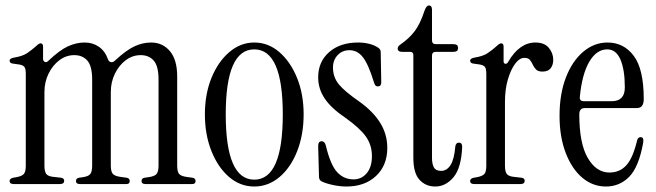

<svg xmlns="http://www.w3.org/2000/svg" viewBox="-20 -671 2392 700"><path d="M30 0Q15 0 15 -11Q15 -20 28 -23L40 -25Q61 -29 67.5 -37.5Q74 -46 74 -67V-403Q74 -421 68.5 -427.5Q63 -434 49 -436L28 -439Q15 -440 15 -450Q15 -458 31 -461Q62 -466 78.5 -477Q95 -488 113 -504Q122 -513 128 -513Q137 -513 137 -501V-456Q137 -449 143 -445.5Q149 -442 156 -449Q197 -488 227.5 -502Q258 -516 289 -516Q318 -516 340.5 -500.5Q363 -485 374 -454Q377 -446 384.5 -444.5Q392 -443 399 -450Q440 -488 470 -502Q500 -516 531 -516Q573 -516 599.5 -484.5Q626 -453 626 -392V-67Q626 -46 632.5 -37.5Q639 -29 660 -26L682 -23Q693 -21 693 -11Q693 0 681 0H510Q496 0 496 -11Q496 -21 507 -23L521 -25Q544 -28 551 -37Q558 -46 558 -67V-381Q558 -430 540.5 -450Q523 -470 493 -470Q463 -470 438.5 -451.5Q414 -433 399 -402.5Q384 -372 384 -335V-67Q384 -46 391 -37.5Q398 -29 420 -26L442 -23Q453 -21 453 -11Q453 0 441 0H271Q257 0 257 -11Q257 -21 268 -23L282 -25Q303 -28 309.5 -37Q316 -46 316 -67V-381Q316 -430 298.5 -450Q281 -470 251 -470Q221 -470 196.5 -451.5Q172 -433 157 -402.5Q142 -372 142 -335V-67Q142 -46 148.5 -37Q155 -28 176 -26L203 -23Q214 -21 214 -12Q214 0 199 0Z M907 9Q856 9 815.5 -25.5Q775 -60 751 -120Q727 -180 727 -254Q727 -328 751 -387Q775 -446 816 -481Q857 -516 907 -516Q958 -516 998.5 -481Q1039 -446 1063 -387Q1087 -328 1087 -254Q1087 -180 1063.5 -120Q1040 -60 999 -25.5Q958 9 907 9ZM907 -16Q1011 -16 1011 -254Q1011 -491 907 -491Q803 -491 803 -254Q803 -16 907 -16Z M1243 9Q1220 9 1194 3.5Q1168 -2 1152 -10Q1143 -15 1143 -27L1140 -139Q1140 -156 1153 -156Q1164 -156 1168 -140Q1185 -69 1209.5 -43Q1234 -17 1269 -17Q1298 -17 1317 -39.5Q1336 -62 1336 -102Q1336 -142 1314 -173Q1292 -204 1240 -241Q1188 -276 1164 -311.5Q1140 -347 1140 -389Q1140 -446 1180 -481Q1220 -516 1286 -516Q1306 -516 1325 -511.5Q1344 -507 1359 -497Q1368 -491 1368 -481L1370 -371Q1370 -356 1358 -356Q1351 -356 1348 -360.5Q1345 -365 1343 -372Q1323 -437 1303 -462.5Q1283 -488 1254 -488Q1228 -488 1211 -470Q1194 -452 1194 -425Q1194 -390 1215 -364Q1236 -338 1291 -300Q1341 -264 1366.5 -222.5Q1392 -181 1392 -132Q1392 -68 1351 -29.5Q1310 9 1243 9Z M1567 9Q1532 9 1509.5 -15.5Q1487 -40 1487 -96V-470Q1487 -482 1475 -482H1446Q1430 -482 1430 -494Q1430 -502 1439 -508Q1472 -531 1492 -557.5Q1512 -584 1527 -630Q1534 -651 1544 -651Q1555 -651 1555 -635V-524Q1555 -510 1569 -510H1634Q1650 -510 1650 -496Q1650 -482 1634 -482H1569Q1555 -482 1555 -468V-95Q1555 -73 1562 -60.5Q1569 -48 1588 -48Q1609 -48 1622.5 -69Q1636 -90 1640 -137Q1642 -151 1653 -151Q1665 -151 1665 -136Q1662 -59 1633.5 -25Q1605 9 1567 9Z M1833 -446Q1874 -516 1932 -516Q1965 -516 1981 -496.5Q1997 -477 1997 -453Q1997 -434 1987.5 -422Q1978 -410 1958 -410Q1942 -410 1934.5 -417.5Q1927 -425 1922.5 -435Q1918 -445 1912 -452.5Q1906 -460 1892 -460Q1874 -460 1858 -438.5Q1842 -417 1831.5 -381Q1821 -345 1821 -299V-67Q1821 -46 1827.5 -37Q1834 -28 1855 -26L1882 -23Q1893 -21 1893 -12Q1893 0 1878 0H1709Q1694 0 1694 -11Q1694 -20 1707 -23L1719 -25Q1740 -29 1746.5 -37.5Q1753 -46 1753 -67V-403Q1753 -421 1747.5 -427.5Q1742 -434 1728 -436L1707 -439Q1694 -440 1694 -450Q1694 -458 1710 -461Q1741 -466 1757.5 -477Q1774 -488 1792 -504Q1801 -513 1807 -513Q1816 -513 1816 -501V-447Q1816 -440 1822 -438.5Q1828 -437 1833 -446Z M2189 9Q2141 9 2103 -23Q2065 -55 2042.5 -113.5Q2020 -172 2020 -249Q2020 -328 2043 -388Q2066 -448 2106 -482Q2146 -516 2195 -516Q2254 -516 2290.5 -467.5Q2327 -419 2327 -310Q2327 -277 2302 -277H2112Q2092 -277 2092 -254Q2092 -148 2123 -95Q2154 -42 2202 -42Q2240 -42 2264 -69Q2288 -96 2303 -160Q2306 -171 2316 -171Q2328 -171 2325 -151Q2309 -62 2274 -26.5Q2239 9 2189 9ZM2109 -302H2210Q2258 -302 2258 -352Q2258 -417 2242 -454Q2226 -491 2194 -491Q2155 -491 2128.5 -446Q2102 -401 2094 -318Q2092 -302 2109 -302Z"/></svg>

Font: Instrument Serif
Style: Regular
Weight: 400
Designer: Rodrigo Fuenzalida
Foundry: fragTYPE
Version: Version 1.000; ttfautohint (v1.8.4.7-5d5b);gftools[0.9.27]